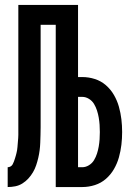

<svg xmlns="http://www.w3.org/2000/svg" viewBox="-20 -755 540 775"><path d="M11 0V-80Q17 -80 22.5 -83Q28 -86 31 -91.5Q34 -97 36 -102.5Q38 -108 40 -114Q42 -120 43.5 -125.5Q45 -131 46.5 -137Q48 -143 49 -149Q50 -155 50.5 -161.5Q51 -168 51.5 -174Q52 -180 52.5 -186Q53 -192 53.5 -198Q54 -204 54 -210.5Q54 -217 54 -223Q54 -229 54 -235V-735H295V-444H312Q338 -444 363 -436Q388 -428 407.5 -411Q427 -394 440 -371.5Q453 -349 460 -324Q467 -299 470 -273.5Q473 -248 473 -222Q473 -196 470 -170.5Q467 -145 460 -120Q453 -95 440 -72.5Q427 -50 407.5 -33Q388 -16 363 -8Q338 0 312 0H205V-655H144V-242Q144 -227 143.5 -211Q143 -195 142.5 -179.5Q142 -164 140 -148.5Q138 -133 134.5 -118Q131 -103 126 -88Q121 -73 113 -59.5Q105 -46 94.5 -34.5Q84 -23 70.5 -14.5Q57 -6 41.5 -3Q26 0 11 0ZM312 -80Q326 -80 339 -88Q352 -96 359.5 -108.5Q367 -121 371.5 -135Q376 -149 378.5 -163.5Q381 -178 382 -192.5Q383 -207 383 -222Q383 -237 382 -251.5Q381 -266 378.5 -280.5Q376 -295 371.5 -309Q367 -323 359.5 -335.5Q352 -348 339 -356Q326 -364 312 -364H295V-80Z"/></svg>

Font: Iosevka Term Medium
Style: Regular
Weight: 500
Monospace: yes
Designer: Belleve Invis
Foundry: Belleve Invis
Version: Version 26.3.1